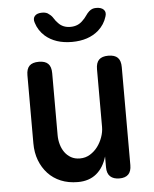

<svg xmlns="http://www.w3.org/2000/svg" viewBox="-55 -831 710 888"><g transform="rotate(-5 300.0 -387.5)"><path d="M404 -234V-502Q404 -532 418 -546Q432 -560 461 -560Q491 -560 505 -546Q519 -532 519 -502V-47Q519 -18 505 -4Q491 10 464 10Q436 10 421 -4Q406 -18 406 -47V-97Q391 -46 357 -18Q323 10 271 10Q227 10 192 -4.5Q157 -19 132.5 -45.5Q108 -72 94.5 -107.5Q81 -143 81 -186V-502Q81 -532 95 -546Q109 -560 139 -560Q168 -560 182 -546Q196 -532 196 -502V-214Q196 -192 202 -171Q208 -150 219.5 -134Q231 -118 248.5 -108Q266 -98 290 -98Q316 -98 337 -111Q358 -124 372.5 -143.5Q387 -163 395.5 -187Q404 -211 404 -234ZM136 -741Q129 -761 139.5 -773Q150 -785 174 -785Q184 -785 192 -782.5Q200 -780 205 -775Q217 -767 224.5 -754.5Q232 -742 243 -731Q264 -708 299 -708Q334 -708 356 -731Q367 -741 375 -753Q383 -765 392 -773Q399 -779 406.5 -782Q414 -785 425 -785Q449 -785 460 -773Q471 -761 464 -741Q453 -705 424 -679Q377 -638 300 -638Q223 -638 176 -679Q147 -705 136 -741Z"/></g></svg>

Font: Maple Mono SemiBold
Style: Regular
Weight: 600
Monospace: yes
Designer: subframe7536
Version: Version 7.000